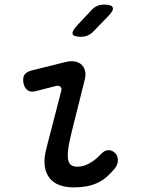

<svg xmlns="http://www.w3.org/2000/svg" viewBox="-20 -805 640 835"><path d="M133 -408Q113 -403 99.5 -413Q86 -423 82 -444Q78 -467 86.5 -480Q95 -493 119 -499L264 -535Q288 -541 306 -537.5Q324 -534 335 -523.5Q346 -513 350 -496.5Q354 -480 349 -460L290 -224Q279 -179 276 -151Q273 -123 277 -107.5Q281 -92 291 -86Q301 -80 316 -80Q344 -80 370.5 -95.5Q397 -111 418 -134Q435 -152 451 -152Q467 -152 479 -141Q492 -130 492.5 -109.5Q493 -89 479 -72Q461 -50 442 -34Q423 -18 401.5 -8.5Q380 1 355.5 5.5Q331 10 301 10Q267 10 240 0.5Q213 -9 196 -30Q179 -51 174.5 -83.5Q170 -116 182 -161L246 -408Q250 -422 242.5 -428Q235 -434 223 -431ZM388 -670Q376 -657 362 -651Q348 -645 332 -645Q300 -645 296 -657Q292 -669 316 -695L375 -758Q387 -772 401 -778.5Q415 -785 432 -785Q466 -785 470.5 -772Q475 -759 449 -733Z"/></svg>

Font: Maple Mono NL
Style: Italic
Weight: 400
Italic angle: -10°
Monospace: yes
Designer: subframe7536
Version: Version 7.000